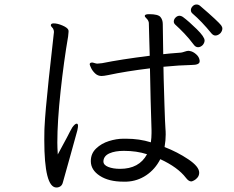

<svg xmlns="http://www.w3.org/2000/svg" viewBox="-20 -815 1040 854"><path d="M384 -98V-99Q384 -132 407.5 -154.5Q431 -177 464.5 -187.5Q498 -198 529 -198H541Q600 -198 651 -182Q654 -203 654 -223V-236L650 -371L647 -511Q540 -498 461 -481Q441 -477 432 -477Q415 -477 403 -488.5Q391 -500 385 -513Q379 -526 379 -529Q379 -534 384 -536Q386 -537 389 -537Q393 -537 400.5 -534.5Q408 -532 413 -532L434 -534Q518 -551 646 -567L644 -637Q642 -713 642 -714Q640 -725 632 -732.5Q624 -740 624 -744V-745Q625 -752 643 -752Q683 -752 693.5 -739.5Q704 -727 704 -708L706 -574Q731 -577 785 -581Q792 -582 802 -585.5Q812 -589 819 -589L825 -588Q838 -586 852 -574Q866 -562 868 -546V-542Q868 -526 832 -526Q779 -525 707 -518L708 -466Q709 -428 711.5 -348Q714 -268 716 -241Q717 -233 717 -216Q717 -191 712 -161Q769 -139 817.5 -106.5Q866 -74 866 -47Q866 -35 859 -26Q852 -17 843 -12.5Q834 -8 831 -8Q819 -8 807 -24Q771 -71 693 -107Q670 -62 630.5 -35.5Q591 -9 543 -7H528Q464 -7 424 -33Q384 -59 384 -98ZM178 -248Q181 -315 197 -465Q213 -615 220 -673Q220 -680 216 -688Q215 -690 210.5 -694.5Q206 -699 206 -703L207 -706Q209 -711 219 -711Q236 -711 258 -701.5Q280 -692 284 -682Q285 -680 285 -674Q285 -671 283 -653Q264 -543 249.5 -409Q235 -275 235 -181Q235 -160 237 -128L278 -204Q293 -234 302 -249Q314 -265 321 -265Q327 -265 327 -255Q327 -249 324 -235L293 -123L260 -5Q257 8 249 13.5Q241 19 231 19Q177 19 177 -193Q177 -225 177.5 -236Q178 -247 178 -248ZM514 -64Q599 -64 634 -129Q588 -144 531 -144Q492 -144 467 -133Q442 -122 440 -99V-97Q440 -81 461.5 -72.5Q483 -64 514 -64ZM779 -745Q785 -745 793 -740Q820 -720 855 -685.5Q890 -651 890 -635Q890 -625 882 -615Q872 -605 861 -605Q850 -605 842 -616Q821 -644 800 -666Q779 -688 759 -706Q753 -712 753 -719Q753 -729 761 -737Q769 -745 779 -745ZM854 -795Q863 -795 870 -789Q911 -754 934.5 -732Q958 -710 963.5 -702.5Q969 -695 969 -688Q969 -678 961 -668Q950 -657 938 -657Q929 -657 921 -666Q877 -720 836 -755Q829 -761 829 -770Q829 -779 836.5 -787Q844 -795 854 -795Z"/></svg>

Font: Iansui 0.93
Style: Regular
Weight: 400
Designer: But Ko / Fontworks Inc.
Foundry: zi-hi.com / Fontworks Inc.
Version: Version 0.931